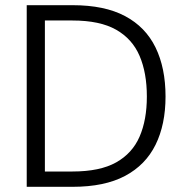

<svg xmlns="http://www.w3.org/2000/svg" viewBox="-20 -720 710 740"><path d="M83 0V-700H260Q383 -700 462 -658Q541 -616 579.5 -537Q618 -458 618 -348Q618 -240 579.5 -162Q541 -84 462 -42Q383 0 260 0ZM153 -59H259Q365 -59 427.5 -94Q490 -129 518 -193.5Q546 -258 546 -348Q546 -439 518 -504.5Q490 -570 427.5 -605.5Q365 -641 259 -641H153Z"/></svg>

Font: DM Sans 10pt Light
Style: Regular
Weight: 300
Version: Version 4.004;gftools[0.9.30]